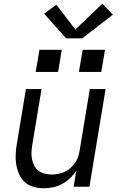

<svg xmlns="http://www.w3.org/2000/svg" viewBox="-20 -994 640 1022"><path d="M212 8Q184 8 157.5 0.5Q131 -7 112 -24.5Q93 -42 82 -66.5Q71 -91 66.5 -118Q62 -145 63.5 -173Q65 -201 70 -230L118 -520H201L151 -218Q148 -199 147.5 -180Q147 -161 151 -143.5Q155 -126 163.5 -110.5Q172 -95 186 -84.5Q200 -74 218.5 -69.5Q237 -65 256 -65Q273 -65 290.5 -68.5Q308 -72 324.5 -79.5Q341 -87 355 -99.5Q369 -112 379.5 -127Q390 -142 395.5 -159Q401 -176 404 -193L458 -520H542L456 0H372L386 -86Q372 -64 352.5 -45.5Q333 -27 310 -14.5Q287 -2 262 3Q237 8 212 8ZM400 -611 420 -729H539L519 -611ZM170 -611 190 -729H309L289 -611ZM332 -790 215 -921 280 -969 381 -837 525 -974 581 -916 418 -790Z"/></svg>

Font: Iosevka SS04 Extended
Style: Italic
Weight: 400
Width: 7
Italic angle: -9°
Monospace: yes
Designer: Belleve Invis
Foundry: Belleve Invis
Version: Version 19.0.0; ttfautohint (v1.8.4)